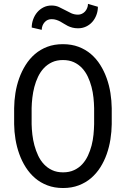

<svg xmlns="http://www.w3.org/2000/svg" viewBox="-20 -945 640 975"><path d="M547.4 -314.5Q546.9 -276.4 540.8 -237.5Q534.7 -198.7 522 -162.6Q509.3 -126.5 489.5 -95.2Q469.7 -64 442.4 -40.5Q415 -17.1 379.6 -3.7Q344.2 9.8 300.3 9.8Q256.3 9.8 220.9 -3.7Q185.5 -17.1 158.2 -40.5Q130.9 -64 110.8 -95.5Q90.8 -127 77.9 -163.1Q64.9 -199.2 58.6 -237.8Q52.2 -276.4 51.8 -314.5V-395.5Q52.2 -433.6 58.3 -472.4Q64.5 -511.2 77.4 -547.4Q90.3 -583.5 110.1 -615Q129.9 -646.5 157.2 -670.2Q184.6 -693.8 220 -707.3Q255.4 -720.7 299.3 -720.7Q343.3 -720.7 378.9 -707.3Q414.6 -693.8 441.9 -670.4Q469.2 -647 489 -615.5Q508.8 -584 521.7 -547.9Q534.7 -511.7 540.8 -472.7Q546.9 -433.6 547.4 -395.5ZM458 -396.5Q457.5 -421.9 454.6 -449.5Q451.7 -477.1 444.6 -504.2Q437.5 -531.2 425.8 -555.9Q414.1 -580.6 396.5 -599.4Q378.9 -618.2 355 -629.2Q331.1 -640.1 299.3 -640.1Q268.1 -640.1 244.1 -628.9Q220.2 -617.7 202.6 -598.9Q185.1 -580.1 173.3 -555.4Q161.6 -530.8 154.5 -503.7Q147.5 -476.6 144.3 -449Q141.1 -421.4 140.6 -396.5V-314.5Q141.1 -289.6 144.3 -261.7Q147.5 -233.9 154.8 -206.8Q162.1 -179.7 173.8 -154.8Q185.5 -129.9 203.1 -111.1Q220.7 -92.3 244.6 -81.1Q268.6 -69.8 300.3 -69.8Q332 -69.8 356.2 -81.1Q380.4 -92.3 397.7 -111.1Q415 -129.9 426.5 -154.5Q438 -179.2 445.1 -206.3Q452.1 -233.4 454.8 -261.2Q457.5 -289.1 458 -314.5ZM477.1 -910.6Q477.1 -888.7 469.5 -868.7Q461.9 -848.6 448.7 -833.7Q435.5 -818.8 417 -810.1Q398.4 -801.3 376.5 -801.3Q360.4 -801.3 347.7 -804.7Q335 -808.1 324.5 -813.2Q314 -818.4 304.7 -824.5Q295.4 -830.6 285.9 -835.7Q276.4 -840.8 265.6 -844.2Q254.9 -847.7 241.7 -847.7Q220.2 -847.7 206.3 -831.8Q192.4 -815.9 191.9 -793.5L141.1 -805.2Q141.1 -827.1 148.7 -847.4Q156.2 -867.7 169.4 -883.1Q182.6 -898.4 200.9 -907.7Q219.2 -917 241.7 -917Q262.2 -917 278.6 -909.7Q294.9 -902.3 310.3 -893.8Q325.7 -885.3 341.6 -877.9Q357.4 -870.6 376.5 -870.6Q386.7 -870.6 396 -875Q405.3 -879.4 411.9 -886.7Q418.5 -894 422.6 -904.1Q426.8 -914.1 426.8 -925.3Z"/></svg>

Font: Roboto Mono
Style: Regular
Weight: 400
Designer: Google
Version: Version 2.000985; 2015; ttfautohint (v1.3)